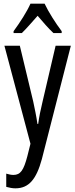

<svg xmlns="http://www.w3.org/2000/svg" viewBox="-20 -786 410 1046"><path d="M223 -766H146C127 -723 90 -665 54 -616V-606H99C123 -629 154 -665 185 -700C215 -665 243 -632 271 -606H316V-616C283 -660 244 -721 223 -766ZM4 -537 146 -3 129 65C109 141 92 167 53 167C41 167 27 164 14 160V232C32 237 48 240 64 240C137 240 178 191 208 81L366 -537H283L212 -233C201 -188 193 -148 188 -111H184C178 -153 169 -195 161 -233L88 -537Z"/></svg>

Font: Noto Sans Sinhala ExtraCondensed
Style: Regular
Weight: 400
Width: 2
Designer: Jelle Bosma - Monotype Design Team
Foundry: Monotype Imaging Inc.
Version: Version 2.006